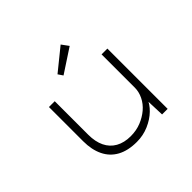

<svg xmlns="http://www.w3.org/2000/svg" viewBox="-172 -950 1171 1171"><g transform="rotate(-45 413.5 -364.5)"><path d="M392 10Q316 10 265 -18Q214 -46 188.5 -99Q163 -152 163 -224V-520H213V-231Q213 -171 233.5 -128.5Q254 -86 294 -63.5Q334 -41 390 -41Q439 -41 480 -57.5Q521 -74 552 -100.5Q583 -127 600 -162Q617 -197 617 -234V-520H667V0H619L614 -130H622Q611 -97 577.5 -64.5Q544 -32 495.5 -11Q447 10 392 10ZM362 -593 341 -624 483 -739 516 -694Z"/></g></svg>

Font: Lexend Peta ExtraLight
Style: Regular
Weight: 250
Version: Version 1.007